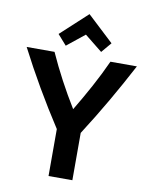

<svg xmlns="http://www.w3.org/2000/svg" viewBox="-100 -1008 840 1079"><g transform="rotate(10 320.5 -468.0)"><path d="M253 0V-268Q116 -479 6 -693H165Q234 -540 324 -394Q368 -467 409 -542.5Q450 -618 484 -693H635Q578 -585 517.5 -480.5Q457 -376 389 -270V0ZM221 -738 170 -796 322 -936 472 -796 423 -738 322 -819Z"/></g></svg>

Font: Ubuntu Sans
Style: Bold
Weight: 700
Designer: Dalton Maag Ltd
Foundry: Dalton Maag Ltd
Version: Version 1.006; ttfautohint (v1.8.4.7-5d5b)